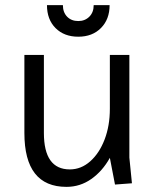

<svg xmlns="http://www.w3.org/2000/svg" viewBox="-20 -714 609 748"><path d="M239 14Q75 14 75 -196V-500H151V-196Q151 -54 252 -54Q296 -54 331.5 -85.5Q367 -117 387.5 -170.5Q408 -224 408 -290V-500H484V-100L494 0L428 5L408 -99Q379 -47 335.5 -16.5Q292 14 239 14ZM285 -571Q230 -571 196.5 -604.5Q163 -638 163 -694H225Q225 -666 241.5 -649Q258 -632 285 -632Q311 -632 328 -649Q345 -666 345 -694H407Q407 -639 373.5 -605Q340 -571 285 -571Z"/></svg>

Font: Imprima
Style: Regular
Weight: 400
Designer: Eduardo Tunni
Foundry: Eduardo Tunni
Version: Version 1.002; ttfautohint (v1.8.4.7-5d5b);gftools[0.9.23]